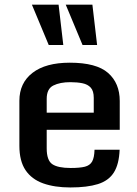

<svg xmlns="http://www.w3.org/2000/svg" viewBox="-20 -806 599 837"><path d="M64.5 -170.4V-366.7Q64.5 -444.3 121.8 -488.5Q179.2 -532.7 284.2 -532.7Q400.4 -532.7 451.2 -488Q502 -443.4 502 -365.7V-240.2H183.6V-159.2Q183.6 -106.9 208 -90.3Q232.4 -73.7 288.1 -73.7Q328.1 -73.7 350.1 -79.3Q372.1 -85 381.6 -101.8Q391.1 -118.7 392.1 -153.3H501.5Q499 -89.8 476.3 -54Q453.6 -18.1 406.7 -3.4Q359.9 11.2 286.6 11.2Q218.3 11.2 168.2 -6.6Q118.2 -24.4 91.3 -64.2Q64.5 -104 64.5 -170.4ZM388.7 -314.9V-379.4Q388.7 -409.7 375.5 -424.1Q362.3 -438.5 339.4 -443.1Q316.4 -447.8 286.6 -447.8Q241.7 -447.8 212.6 -433.3Q183.6 -418.9 183.6 -375V-314.9ZM339.8 -609.9 266.6 -785.6H382.8L403.3 -609.9ZM192.4 -609.9 119.1 -785.6H235.4L255.9 -609.9Z"/></svg>

Font: Monda SemiBold
Style: Regular
Weight: 600
Designer: Vernon Adams
Foundry: Vernon Adams
Version: Version 2.200